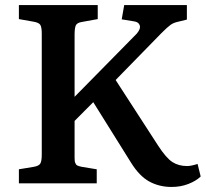

<svg xmlns="http://www.w3.org/2000/svg" viewBox="-20 -720 808 754"><path d="M653.8 14.2Q605.5 14.2 566.4 -7.1Q527.3 -28.3 494.1 -82L346.2 -318.8L272.9 -245.1V-111.8Q272.9 -102.1 272.9 -99.6Q272.9 -97.2 273.4 -90.3Q273.9 -83.5 274.9 -81.8Q275.9 -80.1 277.8 -75.9Q279.8 -71.8 282.7 -70.6Q285.6 -69.3 290 -67.6Q294.4 -65.9 300.8 -64.9L359.9 -55.2V0H54.2V-55.2L112.8 -64.9Q133.3 -68.4 138.7 -78.4Q144 -88.4 144 -112.8V-587.9Q144 -612.8 138.4 -622.1Q132.8 -631.3 111.8 -634.8L54.2 -645V-700.2H363.8V-645L301.8 -633.8Q282.7 -630.9 277.8 -620.4Q272.9 -609.9 272.9 -584V-339.8L517.1 -587.9Q533.2 -606.9 528.8 -620.4Q524.4 -633.8 505.9 -636.2L458 -644L467.8 -700.2H713.9V-643.1L680.2 -634.8Q662.6 -631.3 650.1 -622.6Q637.7 -613.8 613.8 -589.8L434.1 -405.8L601.1 -147.9Q632.8 -99.1 657.2 -83.5Q681.6 -67.9 714.8 -67.9Q730.5 -67.9 755.9 -76.2L768.1 -26.9Q750 -9.3 719.7 2.4Q689.5 14.2 653.8 14.2Z"/></svg>

Font: Literata Book SemiBold
Style: Regular
Weight: 600
Designer: Latin by Veronika Burian and Jose Scaglione. Greek by Irene Vlachou. Cyrillic by Vera Evstafieva
Foundry: TypeTogether
Version: Version 2.003;PS 002.003;hotconv 1.0.88;makeotf.lib2.5.64775